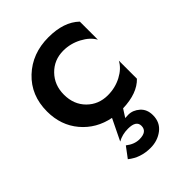

<svg xmlns="http://www.w3.org/2000/svg" viewBox="-205 -567 894 894"><g transform="rotate(-45 242.0 -119.5)"><path d="M141 -230Q141 -165 182 -124Q223 -83 284 -83Q333 -83 374.5 -105Q416 -127 434 -161V-42Q387 7 291 10L266 49Q273 48 287 48Q317 48 342 70Q367 92 367 131Q367 178 332.5 204.5Q298 231 251 231Q186 231 139 193L178 141Q210 166 243 166Q294 166 294 128Q294 93 240 93Q202 93 172 110L223 5Q137 -12 83.5 -75.5Q30 -139 30 -230Q30 -336 101 -403Q172 -470 279 -470Q380 -470 434 -418V-299Q416 -332 373.5 -354.5Q331 -377 284 -377Q223 -377 182 -335Q141 -293 141 -230Z"/></g></svg>

Font: Renner* Medium
Style: Medium
Weight: 500
Version: Version 003.000 ; ttfautohint (v0.97) -l 8 -r 50 -G 200 -x 1